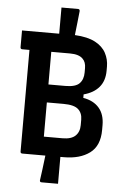

<svg xmlns="http://www.w3.org/2000/svg" viewBox="-64 -896 729 1096"><g transform="rotate(5 300.0 -348.0)"><path d="M207 140Q210 121 215 81Q220 41 225 0H93Q82 0 82 -11V-593H41Q30 -593 30 -604V-700H243V-850H338Q349 -850 348 -837Q345 -808 341 -771.5Q337 -735 333 -700Q407 -696 450 -673Q493 -650 512 -614Q531 -578 531 -537V-513Q531 -455 500 -418.5Q469 -382 412 -367V-347Q471 -337 503 -300Q535 -263 535 -201V-174Q535 -83 479 -41.5Q423 0 331 0H311V154H217Q204 154 207 140ZM314 -593H207V-406H304Q362 -406 384.5 -429Q407 -452 407 -492V-517Q407 -552 388 -570Q366 -593 314 -593ZM207 -107H314Q364 -107 387.5 -129.5Q411 -152 411 -191V-222Q411 -260 387 -281.5Q363 -303 303 -303H207Z"/></g></svg>

Font: Recursive Mn Lnr St SmB
Style: Regular
Weight: 600
Monospace: yes
Version: Version 1.079;hotconv 1.0.112;makeotfexe 2.5.65598; ttfautoh